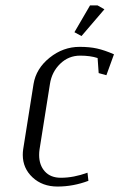

<svg xmlns="http://www.w3.org/2000/svg" viewBox="-20 -684 438 704"><path d="M63.5 -116.2Q63.5 -126 64.9 -136.2L103 -376Q112.3 -432.6 161.9 -472.4Q211.4 -512.2 272 -512.2Q308.6 -512.2 335.9 -506.1Q363.3 -500 397.9 -484.9L370.1 -408.2L341.8 -416L337.9 -471.2Q311 -480 273.9 -480Q231.4 -480 200.7 -450.2Q169.9 -420.4 163.1 -376L125 -136.2Q123.5 -126 123.5 -115.7Q123.5 -78.6 144.5 -55.4Q165.5 -32.2 203.1 -32.2Q250 -32.2 300.8 -50.8L304.2 -21Q248.5 0 190.9 0Q135.7 0 99.6 -33.4Q63.5 -66.9 63.5 -116.2ZM252.9 -565.9 310.1 -664.1H337.9L362.8 -649.9L278.8 -551.8Z"/></svg>

Font: Gawaa
Style: Italic
Weight: 400
Designer: T. Christopher White
Version: Version 1.0